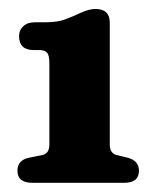

<svg xmlns="http://www.w3.org/2000/svg" viewBox="-20 -738 338 418"><path d="M53.5 -629Q21.5 -629 21.5 -659.5Q21.5 -672.5 30.8 -681Q40 -689.5 56 -689.5H79Q105 -689.5 121.8 -695.8Q138.5 -702 155.5 -710Q174 -718.5 188 -718.5Q219 -718.5 219 -688.5V-423Q219 -405 233.5 -400.5L258.5 -394.5Q282.5 -388 282.5 -366.5Q282.5 -340 250.5 -340H50.5Q18 -340 18 -366.5Q18 -389 42.5 -394.5L72.5 -400.5Q87.5 -404 87.5 -423.5V-600Q87.5 -617.5 82.5 -623.2Q77.5 -629 65.5 -629Z"/></svg>

Font: Fraunces 72pt S100
Style: Bold
Weight: 700
Version: Version 1.000; ttfautohint (v1.8.3)